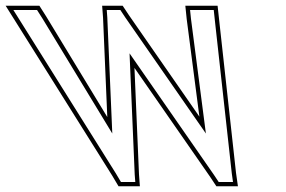

<svg xmlns="http://www.w3.org/2000/svg" viewBox="-255 -618 1004 673"><path d="M-176.8 -533 -208.2 -583H-125.2L-106.1 -553L138.6 -150L121.1 -557L119.2 -583H166.8L184 -557L466.7 -150L414.3 -553L411.2 -583H494.2L499.6 -533L557.5 -10L561.7 20H511.6L494.3 -6L199.1 -431L217.2 -6L219.2 20H169L151.2 -10ZM-189.5 -525 138.4 -2.2 160.5 35H235.3L232.2 -6.9L216.3 -380L481.9 2.4L503.5 35H579L572.3 -11.9L514.6 -534.6L507.7 -598H394.6L399.4 -551.3L443.9 -209.2L196.5 -565.4L174.9 -598H103L106.2 -556.1L121.1 -207.7L-93.4 -560.9L-117 -598H-235.3Z"/></svg>

Font: Nordica Plus
Style: NordicaClassicLightConOpOblOl
Weight: 300
Version: Version 1.01